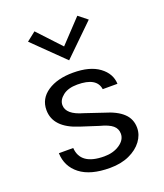

<svg xmlns="http://www.w3.org/2000/svg" viewBox="-139 -839 805 943"><g transform="rotate(-20 263.0 -367.0)"><path d="M273 12Q171.5 12 117.5 -30Q63.5 -72 61 -142H136Q142 -51 266 -51Q313.5 -51 346.8 -73.5Q380 -96 380 -128Q380 -154.5 360.2 -171.2Q340.5 -188 294 -200L201 -230Q76 -269.5 76 -362Q76 -421 127.2 -455.5Q178.5 -490 261 -490Q348.5 -490 397.2 -454Q446 -418 448 -364H371Q362 -428 261 -428Q213 -428 185.5 -406.5Q158 -385 158 -358Q158 -308.5 243 -285L338 -253Q401.5 -234.5 433.2 -204.2Q465 -174 465 -128Q465 -91.5 441.2 -59.5Q417.5 -27.5 374.5 -7.8Q331.5 12 273 12ZM264.5 -553.5 106 -708.5 153 -745.5 264.5 -626 377 -745.5 423.5 -708.5Z"/></g></svg>

Font: Betina Sans
Style: Regular
Weight: 400
Designer: Jonathan Pinhorn (font) & Cristiano Sobral (main changes)
Version: Version 2.001;April 28, 2021;FontCreator 13.0.0.2655 32-bit;